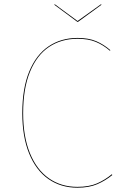

<svg xmlns="http://www.w3.org/2000/svg" viewBox="-20 -867 570 896"><path d="M495 -633 493 -630Q462 -657 427 -671.5Q392 -686 342 -686Q266 -686 209 -648Q152 -610 120 -532Q88 -454 88 -339Q88 -230 119.5 -152.5Q151 -75 208 -35Q265 5 341 5Q396 5 433.5 -11.5Q471 -28 502 -54L504 -50Q472 -24 434 -7.5Q396 9 341 9Q264 9 206 -31.5Q148 -72 116 -150.5Q84 -229 84 -339Q84 -455 116.5 -533.5Q149 -612 207 -651Q265 -690 342 -690Q393 -690 428.5 -675Q464 -660 495 -633ZM454 -845 344 -765H341L233 -845L236 -847L342 -769L451 -847Z"/></svg>

Font: FiraGO Four
Style: Regular
Weight: 100
Designer: bBox Type
Foundry: bBox Type GmbH
Version: Version 1.001